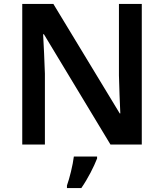

<svg xmlns="http://www.w3.org/2000/svg" viewBox="-20 -734 833 975"><path d="M700 0V-714H584V-351C585 -286 589 -211 591 -158H588L251 -714H93V0H208V-360C206 -430 202 -500 199 -560H203L541 0ZM473 71V61H355C350 104 333 172 320 208V221H393C427 172 457 112 473 71Z"/></svg>

Font: Noto Sans Bengali SemiBold
Style: Regular
Weight: 600
Designer: Jelle Bosma - Monotype Design Team
Foundry: Monotype Imaging Inc.
Version: Version 2.003